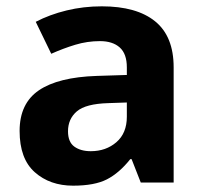

<svg xmlns="http://www.w3.org/2000/svg" viewBox="-20 -577 644 607"><path d="M302 -557Q412 -557 470.5 -509.5Q529 -462 529 -364V0H425L396 -74H392Q357 -30 318 -10Q279 10 211 10Q138 10 90 -32.5Q42 -75 42 -163Q42 -250 103 -291.5Q164 -333 286 -337L381 -340V-364Q381 -407 358.5 -427Q336 -447 296 -447Q256 -447 218 -435.5Q180 -424 142 -407L93 -508Q137 -531 190.5 -544Q244 -557 302 -557ZM381 -253 323 -251Q251 -249 223 -225Q195 -201 195 -162Q195 -128 215 -113.5Q235 -99 267 -99Q315 -99 348 -127.5Q381 -156 381 -208Z"/></svg>

Font: Noto Sans IKEA
Style: Bold
Weight: 600
Designer: Monotype Design Team
Foundry: Monotype Imaging Inc.
Version: Version 2.001